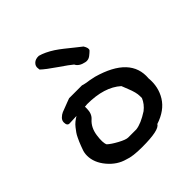

<svg xmlns="http://www.w3.org/2000/svg" viewBox="-179 -784 919 919"><g transform="rotate(-45 280.5 -324.5)"><path d="M359 -475Q324 -482 313 -505Q298 -518 249 -551.5Q200 -585 179 -605L178 -614Q175 -630 187.5 -642.5Q200 -655 223 -654Q256 -645 295 -620Q313 -608 332 -593Q351 -578 372.5 -560.5Q394 -543 406 -534Q420 -511 413 -501Q412 -500 408.5 -496.5Q405 -493 403 -491.5Q401 -490 397.5 -487Q394 -484 392 -482.5Q390 -481 386.5 -479Q383 -477 380 -476Q377 -475 373.5 -474.5Q370 -474 366.5 -474Q363 -474 359 -475ZM48 -153Q48 -173 55 -190Q56 -193 61 -206.5Q66 -220 69 -226.5Q72 -233 78 -246Q84 -259 90.5 -268Q97 -277 105.5 -288Q114 -299 124.5 -307.5Q135 -316 147 -323L98 -321Q82 -321 82 -344Q82 -357 92 -367Q102 -377 113.5 -382Q125 -387 150 -396Q152 -397 156.5 -398.5Q161 -400 163 -401Q178 -406 182 -408H269Q273 -406 293 -402Q306 -401 342 -393Q530 -340 518 -206Q524 -144 493.5 -94.5Q463 -45 393 -22Q380 5 264 5Q200 5 169 -7Q120 -20 84 -63Q48 -106 48 -153ZM153 -125Q169 -110 201.5 -92.5Q234 -75 249 -75H304Q339 -79 390 -112Q417 -133 429 -162V-176Q429 -200 413 -239L400 -272Q339 -327 223 -327Q218 -327 213 -326H207V-313Q207 -279 187 -261Q157 -235 150.5 -189Q144 -143 153 -125Z"/></g></svg>

Font: Excalifont
Style: Regular
Weight: 400
Designer: Your Own Font Foundry (Virgil); Ján Filípek / DizajnDesign (Excalifont, modifications)
Foundry: Your Own Font Foundry (Virgil); Ján Filípek / DizajnDesign (Excalifont, modifications)
Version: Version 1.000;Glyphs 3.2 (3227)